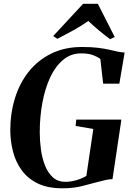

<svg xmlns="http://www.w3.org/2000/svg" viewBox="-20 -1006 716 1036"><path d="M317 10Q237 10 183 -16.5Q129 -43 96.8 -87.8Q64.5 -132.5 50.2 -188Q36 -243.5 35.5 -301.5Q35.5 -395 61 -477Q86.5 -559 136.2 -620.8Q186 -682.5 258 -717.5Q330 -752.5 422.5 -752.5Q474 -752.5 509.2 -748Q544.5 -743.5 569.5 -737.8Q594.5 -732 614.5 -727.5Q623.5 -726 632.5 -724.5Q641.5 -723 652.5 -722.5L624 -554.5H536.5L521.5 -687.5Q509.5 -697.5 484.2 -707.8Q459 -718 417.5 -718Q362.5 -718 320.8 -683.2Q279 -648.5 251 -588.8Q223 -529 208.8 -452.2Q194.5 -375.5 194.5 -291.5Q194.5 -247 200.8 -200.2Q207 -153.5 222.5 -113.8Q238 -74 264.8 -49.5Q291.5 -25 333 -25Q362.5 -25 393.5 -34.2Q424.5 -43.5 446 -57L483.5 -310L388 -326.5L391.5 -360.5H635L587 -39.5Q570.5 -39 551.5 -35Q532.5 -31 510.5 -25Q472.5 -15 425 -2.5Q377.5 10 317 10ZM267 -811.5 428.5 -985.5H508L599 -806.5L574 -794.5Q542.5 -818 512.5 -843Q482.5 -868 456.5 -893Q419.5 -866.5 376 -842.5Q332.5 -818.5 289.5 -796.5Z"/></svg>

Font: Merriweather 120pt
Style: Bold Italic
Weight: 700
Italic angle: -7.8°
Version: Version 2.101